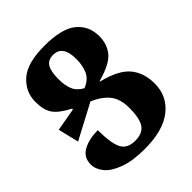

<svg xmlns="http://www.w3.org/2000/svg" viewBox="-204 -845 977 977"><g transform="rotate(-45 284.5 -356.5)"><path d="M541 -190Q541 -100 471.5 -45Q402 10 269 10Q183 10 126.5 -11Q70 -32 44.5 -63.5Q19 -95 19 -129Q19 -180 61.5 -203.5Q104 -227 168 -227Q168 -134 188 -94Q208 -54 264 -54Q319 -54 340.5 -87Q362 -120 362 -193Q362 -258 332.5 -295Q303 -332 245 -357L56 -257L29 -369L153 -391V-397Q91 -429 68 -461.5Q45 -494 45 -553Q45 -625 100 -674Q155 -723 279 -723Q404 -723 458 -678.5Q512 -634 512 -560Q512 -502 479 -462.5Q446 -423 351 -397V-394Q457 -368 499 -318Q541 -268 541 -190ZM271 -426Q316 -444 331.5 -479Q347 -514 347 -561Q347 -659 278 -659Q241 -659 225.5 -633Q210 -607 210 -553Q210 -506 223 -475.5Q236 -445 271 -426Z"/></g></svg>

Font: Noto Serif Armenian Black Cond
Style: Regular
Weight: 900
Width: 3
Designer: Monotype Design team
Foundry: Monotype Imaging Inc.
Version: Version 1.000